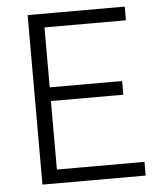

<svg xmlns="http://www.w3.org/2000/svg" viewBox="-51 -737 655 782"><g transform="rotate(-5 276.5 -346.5)"><path d="M91 0V-693H488V-637H155V-392H451V-336H155V-56H513V0Z"/></g></svg>

Font: Ubuntu Sans Light
Style: Regular
Weight: 300
Designer: Dalton Maag Ltd
Foundry: Dalton Maag Ltd
Version: Version 1.006; ttfautohint (v1.8.4.7-5d5b)